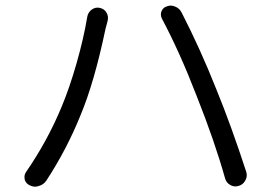

<svg xmlns="http://www.w3.org/2000/svg" viewBox="-20 -705 990 701"><path d="M205.1 -315.4Q233.4 -382.8 259.3 -473.1Q285.2 -563.5 298.8 -644.5Q301.8 -660.2 314.9 -669.9Q328.1 -679.7 344.2 -676.3Q360.4 -672.9 368.7 -659.2Q377 -645.5 373 -628.9Q371.1 -622.1 365.2 -599.6Q324.2 -404.3 274.4 -285.2Q223.6 -159.2 149.4 -45.9Q139.6 -31.2 123 -26.4Q115.2 -23.4 108.4 -23.4Q98.6 -23.4 88.9 -28.3Q75.2 -34.2 70.3 -48.8Q69.3 -53.7 69.3 -58.6Q69.3 -68.4 75.2 -77.1Q153.3 -190.4 205.1 -315.4ZM697.3 -356.4Q636.7 -513.7 571.3 -636.7Q567.4 -644.5 567.4 -651.4Q567.4 -657.2 569.3 -663.1Q575.2 -677.7 588.9 -681.6Q595.7 -684.6 603.5 -684.6Q611.3 -684.6 620.1 -680.7Q634.8 -674.8 642.6 -660.2Q710.9 -527.3 769.5 -379.9Q824.2 -246.1 878.9 -78.1Q880.9 -71.3 880.9 -65.4Q880.9 -55.7 876 -46.9Q868.2 -31.2 851.6 -26.4Q845.7 -24.4 839.8 -24.4Q830.1 -24.4 821.3 -29.3Q806.6 -37.1 801.8 -53.7Q763.7 -189.5 697.3 -356.4Z"/></svg>

Font: Gen Jyuu Gothic P Normal
Style: Regular
Weight: 300
Designer: [Source Han Sans]
Ryoko NISHIZUKA  (kana & ideographs); Paul D. Hunt (Latin, Greek & Cyrillic); Wenlong ZHANG  (bopomofo
Version: Version 1.002.20150607